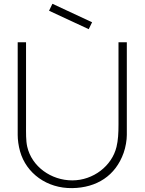

<svg xmlns="http://www.w3.org/2000/svg" viewBox="-20 -972 759 1008"><path d="M445.8 -818.8 237.5 -915.6 255.2 -952.1 463.5 -855.2ZM645.8 -750H602.1V-317.7C602.1 -272.9 600 -235.4 591.7 -201C567.7 -101 469.8 -25 359.4 -25C249 -25 146.9 -96.9 122.9 -202.1C115.6 -234.4 116.7 -274 116.7 -317.7V-750H72.9V-263.5C72.9 -238.5 77.1 -206.3 85.4 -177.1C117.7 -62.5 226 17.7 359.4 15.6C487.5 13.5 586.5 -49 629.2 -169.8C639.6 -199 645.8 -236.5 645.8 -263.5Z"/></svg>

Font: Manrope3 Thin
Style: Regular
Weight: 100
Width: 4
Designer: Mikhail Sharanda
Foundry: Mikhail Sharanda
Version: Version 3.000;PS 003.000;hotconv 1.0.88;makeotf.lib2.5.64775